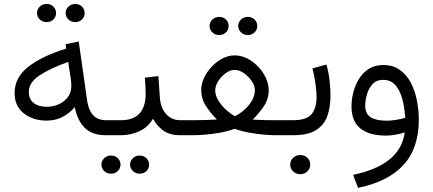

<svg xmlns="http://www.w3.org/2000/svg" viewBox="-20 -669 2144 950"><path d="M304.7 -604.5Q304.7 -623 318.6 -636.2Q332.5 -649.4 352.1 -649.4Q372.1 -649.4 385.5 -636.5Q398.9 -623.5 398.9 -604.5Q398.9 -585.4 385.5 -572.5Q372.1 -559.6 352.1 -559.6Q332.5 -559.6 318.6 -572.8Q304.7 -585.9 304.7 -604.5ZM163.1 -604.5Q163.1 -623 176.8 -636.2Q190.4 -649.4 210.4 -649.4Q230.5 -649.4 243.9 -636.5Q257.3 -623.5 257.3 -604.5Q257.3 -585.4 243.9 -572.5Q230.5 -559.6 210.4 -559.6Q190.4 -559.6 176.8 -572.8Q163.1 -585.9 163.1 -604.5ZM504.4 0Q433.6 0 397.5 -38.3Q361.3 -76.7 350.1 -138.7Q321.8 -106.9 287.6 -89.6Q253.4 -72.3 210.4 -72.3Q143.1 -72.3 97.7 -108.2Q52.2 -144 52.2 -208.5Q52.2 -285.6 120.1 -338.6Q188 -391.6 307.6 -428.7L304.7 -450.2L369.6 -463.4L411.1 -170.9Q418 -125 440.4 -99.6Q462.9 -74.2 505.9 -74.2H523.9V0ZM333 -243.2Q333 -259.3 331.1 -272.9L317.4 -362.8Q229 -331.1 175.8 -296.1Q122.6 -261.2 122.6 -213.4Q122.6 -177.7 147 -159.2Q171.4 -140.6 211.4 -140.6Q242.7 -140.6 270.5 -153.1Q298.3 -165.5 315.7 -188.5Q333 -211.4 333 -243.2Z M504.4 -74.2H577.6Q640.6 -74.2 670.7 -107.9Q700.7 -141.6 700.7 -204.6Q700.7 -226.6 699.5 -245.4Q698.2 -264.2 696.8 -284.7L763.7 -292.5L771 -186Q774.4 -136.2 801.5 -105.2Q828.6 -74.2 873 -74.2H887.2V0H872.1Q817.9 0 785.4 -24.9Q752.9 -49.8 737.3 -82Q713.9 -41 671.1 -20.5Q628.4 0 577.6 0H504.4ZM623.5 145.5Q623.5 127 637.5 113.8Q651.4 100.6 670.9 100.6Q690.9 100.6 704.3 113.5Q717.8 126.5 717.8 145.5Q717.8 164.6 704.3 177.5Q690.9 190.4 670.9 190.4Q651.4 190.4 637.5 177.2Q623.5 164.1 623.5 145.5ZM481.9 145.5Q481.9 127 495.6 113.8Q509.3 100.6 529.3 100.6Q549.3 100.6 562.7 113.5Q576.2 126.5 576.2 145.5Q576.2 164.6 562.7 177.5Q549.3 190.4 529.3 190.4Q509.3 190.4 495.6 177.2Q481.9 164.1 481.9 145.5Z M1158.7 -540.5Q1158.7 -559.1 1172.6 -572.3Q1186.5 -585.4 1206.1 -585.4Q1226.1 -585.4 1239.5 -572.5Q1252.9 -559.6 1252.9 -540.5Q1252.9 -521.5 1239.5 -508.5Q1226.1 -495.6 1206.1 -495.6Q1186.5 -495.6 1172.6 -508.8Q1158.7 -522 1158.7 -540.5ZM1017.1 -540.5Q1017.1 -559.1 1030.8 -572.3Q1044.4 -585.4 1064.5 -585.4Q1084.5 -585.4 1097.9 -572.5Q1111.3 -559.6 1111.3 -540.5Q1111.3 -521.5 1097.9 -508.5Q1084.5 -495.6 1064.5 -495.6Q1044.4 -495.6 1030.8 -508.8Q1017.1 -522 1017.1 -540.5ZM1309.6 -222.7Q1309.6 -179.2 1285.9 -144Q1262.2 -108.9 1230.5 -77.1Q1259.3 -75.2 1288.8 -74.7Q1318.4 -74.2 1337.9 -74.2H1384.8V0H1339.4Q1318.4 0 1284.7 -2.9Q1251 -5.9 1213.1 -12.7Q1175.3 -19.5 1140.6 -31.7Q1106 -19 1067.4 -12.2Q1028.8 -5.4 994.1 -2.7Q959.5 0 936.5 0H869.1V-74.2H936.5Q959.5 -74.2 990 -75Q1020.5 -75.7 1053.2 -77.6Q1022 -108.9 998.8 -144.8Q975.6 -180.7 975.6 -223.6Q975.6 -252.9 989.5 -283.2Q1003.4 -313.5 1027.1 -338.6Q1050.8 -363.8 1080.3 -379.4Q1109.9 -395 1141.1 -395Q1173.3 -395 1203.4 -379.6Q1233.4 -364.3 1257.6 -338.9Q1281.7 -313.5 1295.7 -283Q1309.6 -252.4 1309.6 -222.7ZM1141.1 -323.2Q1119.6 -323.2 1097.4 -307.4Q1075.2 -291.5 1060.1 -268.1Q1044.9 -244.6 1044.9 -221.7Q1044.9 -196.8 1060.5 -171.4Q1076.2 -146 1098.6 -125.7Q1121.1 -105.5 1142.1 -94.2Q1166.5 -105.5 1189.2 -125.7Q1211.9 -146 1226.6 -171.4Q1241.2 -196.8 1241.2 -222.7Q1241.2 -244.6 1225.3 -268.1Q1209.5 -291.5 1186.5 -307.4Q1163.6 -323.2 1141.1 -323.2Z M1430.2 0H1365.2V-74.2H1429.2Q1498.5 -74.2 1522.5 -105.2Q1546.4 -136.2 1546.4 -188.5Q1546.4 -216.3 1541 -254.6Q1535.6 -293 1525.9 -330.6L1595.2 -349.6Q1606 -312.5 1610.6 -271Q1615.2 -229.5 1615.2 -195.3Q1615.2 -138.7 1599.4 -94.5Q1583.5 -50.3 1543.5 -25.1Q1503.4 0 1430.2 0ZM1416 145.5Q1416 125.5 1430.4 111.8Q1444.8 98.1 1465.8 98.1Q1486.8 98.1 1501 111.8Q1515.1 125.5 1515.1 145.5Q1515.1 165 1501 179Q1486.8 192.9 1465.8 192.9Q1444.8 192.9 1430.4 179Q1416 165 1416 145.5Z M2052.2 -76.2Q2052.2 64.9 1975.8 147.7Q1899.4 230.5 1751.5 260.3L1727.1 196.3Q1842.8 171.9 1906.7 120.4Q1970.7 68.8 1982.9 -13.7Q1962.9 -7.3 1937.5 -2.7Q1912.1 2 1890.1 2Q1807.1 2 1763.2 -33.4Q1719.2 -68.8 1719.2 -142.6Q1719.2 -191.9 1736.6 -239Q1753.9 -286.1 1789.1 -316.7Q1824.2 -347.2 1876.5 -347.2Q1924.8 -347.2 1958.3 -323.2Q1991.7 -299.3 2012.5 -260Q2033.2 -220.7 2042.7 -172.6Q2052.2 -124.5 2052.2 -76.2ZM1892.6 -71.8Q1915 -71.8 1938.7 -75.7Q1962.4 -79.6 1984.9 -85.9Q1981.9 -138.2 1970.2 -180.7Q1958.5 -223.1 1935.8 -248.5Q1913.1 -273.9 1876 -273.9Q1842.3 -273.9 1822.8 -252.2Q1803.2 -230.5 1795.2 -200.4Q1787.1 -170.4 1787.1 -145.5Q1787.1 -105.5 1814.5 -88.6Q1841.8 -71.8 1892.6 -71.8Z"/></svg>

Font: Vazirmatn RD Light
Style: Regular
Weight: 300
Designer: Saber Rastikerdar
Foundry: Saber Rastikerdar
Version: Version 32.102